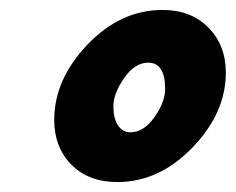

<svg xmlns="http://www.w3.org/2000/svg" viewBox="-20 -746 474 386"><path d="M312 -567Q312 -620 278 -620Q251 -620 229.5 -589Q208 -558 208 -532.5Q208 -507 217.5 -493.5Q227 -480 242 -480Q269 -480 290.5 -510.5Q312 -541 312 -567ZM89 -505Q89 -586 155.5 -656Q222 -726 307 -726Q364 -726 399 -690.5Q434 -655 434 -600Q434 -519 367 -449.5Q300 -380 216 -380Q158 -380 123.5 -415Q89 -450 89 -505Z"/></svg>

Font: Kalam
Style: Bold
Weight: 700
Version: Version 2.001;PS 1.0;hotconv 1.0.79;makeotf.lib2.5.61930; tt